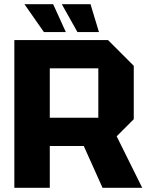

<svg xmlns="http://www.w3.org/2000/svg" viewBox="-20 -890 696 910"><path d="M216 -332H446V-566H216ZM614 -578V-325L533 -244L654 0H466L377 -198H216V0H48V-700H492ZM409 -870 449 -738H347L273 -870ZM232 -870 292 -738H188L96 -870Z"/></svg>

Font: Tektur
Style: Bold
Weight: 700
Designer: Adam Jagosz
Foundry: Adam Jagosz
Version: Version 1.005;gftools[0.9.30]